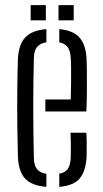

<svg xmlns="http://www.w3.org/2000/svg" viewBox="-20 -719 399 745"><path d="M49.5 -111.5Q48 -163.5 47.2 -228.5Q46.5 -293.5 47 -361Q47.5 -428.5 49.5 -487.5Q51.5 -545 77.5 -573.2Q103.5 -601.5 160 -606V-555Q134 -550.5 123 -535.5Q112 -520.5 111.5 -494Q106.5 -308.5 111.5 -106Q112 -76.5 123.8 -62.5Q135.5 -48.5 160 -44.5V6Q102 1.5 76.8 -26.8Q51.5 -55 49.5 -111.5ZM156 -286.5V-333H254.5Q255.5 -365 255.8 -398Q256 -431 255.8 -457.2Q255.5 -483.5 254.5 -494Q253 -522.5 241.8 -536.8Q230.5 -551 210 -555V-606Q265 -601 289.2 -572.5Q313.5 -544 316 -489Q316.5 -478 317 -444.5Q317.5 -411 317.2 -368.2Q317 -325.5 315 -286.5ZM210 6V-45Q232.5 -49 242.8 -63.2Q253 -77.5 254.5 -106.5Q255 -121.5 255 -148.8Q255 -176 253.5 -204H315Q316.5 -184.5 316.5 -156.2Q316.5 -128 316 -111.5Q313 -54.5 289.2 -26.5Q265.5 1.5 210 6ZM207 -640V-699H266V-640ZM99 -640V-699H158V-640Z"/></svg>

Font: Big Shoulders Stencil Text Light
Style: Regular
Weight: 300
Designer: Patric King
Foundry: XO Type Co
Version: Version 1.000